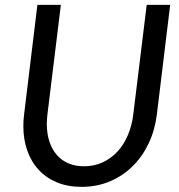

<svg xmlns="http://www.w3.org/2000/svg" viewBox="-20 -736 712 765"><path d="M315 -73.5Q355 -73.5 388.8 -89Q422.5 -104.5 447.8 -131.8Q473 -159 489.2 -197Q505.5 -235 511 -280L564.5 -716.5H658L605 -280Q597.5 -218.5 572.8 -165.8Q548 -113 509 -74.2Q470 -35.5 418.2 -13.5Q366.5 8.5 305 8.5Q249.5 8.5 206.5 -9.5Q163.5 -27.5 133.8 -59.8Q104 -92 88.5 -136.5Q73 -181 73 -234Q73 -256.5 76 -280L129 -716.5H222.5L169 -280.5Q168 -270.5 167.2 -261Q166.5 -251.5 166.5 -242.5Q166.5 -205 176.2 -174Q186 -143 204.8 -120.5Q223.5 -98 251.2 -85.8Q279 -73.5 315 -73.5Z"/></svg>

Font: Lato TR
Style: Italic
Weight: 400
Italic angle: -12°
Designer: Lukasz Dziedzic
Foundry: tyPoland Lukasz Dziedzic
Version: Version 1.104 2013